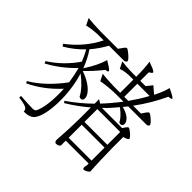

<svg xmlns="http://www.w3.org/2000/svg" viewBox="-204 -1087 1407 1407"><g transform="rotate(45 500.0 -383.0)"><path d="M206 72C251 72 282 60 297 35C321 -2 335 -63 338 -149C341 -243 329 -333 303 -420C328 -401 350 -381 371 -359C394 -334 409 -313 418 -294C445 -279 463 -300 451 -333C444 -352 429 -370 407 -388C380 -410 345 -429 301 -444C338 -479 375 -520 413 -567L429 -570C438 -572 440 -577 434 -584C426 -593 405 -607 371 -627C358 -579 331 -524 290 -461C271 -510 249 -554 223 -591C256 -629 283 -669 306 -711H458C472 -711 480 -716 483 -727C483 -742 424 -792 411 -792C407 -792 401 -786 392 -775C389 -771 387 -768 386 -766L368 -741H190C138 -742 94 -745 57 -749L83 -697C121 -706 157 -710 191 -711H251C206 -621 141 -545 58 -483L70 -466C123 -497 168 -533 207 -574C220 -551 234 -523 248 -488C226 -454 197 -420 162 -385C128 -352 93 -325 57 -302L64 -285C139 -325 205 -376 264 -438C274 -401 282 -360 289 -315C260 -274 225 -234 186 -196C145 -157 104 -125 63 -102L72 -87C155 -126 229 -182 295 -254C298 -199 297 -147 291 -100C285 -55 276 -21 264 0C260 7 250 11 235 11C204 11 162 9 110 5V23C150 28 176 34 188 41C199 47 205 57 206 72ZM537 72C547 72 556 70 564 65C571 61 574 57 574 54V5H811V25C810 27 810 30 809 33C808 37 808 40 807 43C807 56 810 63 816 63C829 63 852 51 861 39C857 -34 854 -112 853 -193V-312C873 -316 887 -323 895 -332C895 -347 846 -389 833 -389C829 -389 824 -385 817 -376C815 -373 814 -371 813 -370L801 -352H592C627 -385 656 -418 681 -449C720 -420 746 -392 757 -367C789 -351 807 -386 779 -419C762 -440 734 -455 695 -465C698 -468 703 -474 708 -481C713 -488 717 -493 720 -496H905C919 -496 927 -501 930 -511C930 -526 876 -573 863 -573C858 -573 852 -567 843 -555C842 -552 840 -550 839 -549L823 -525H742C797 -600 843 -677 878 -754L898 -757C909 -759 912 -763 906 -769C898 -777 876 -789 840 -806C831 -769 815 -731 794 -690C777 -705 759 -721 741 -736L705 -691H650V-779L665 -789C674 -795 676 -801 669 -807C660 -815 637 -825 599 -838C605 -798 608 -749 608 -691H560C519 -692 485 -695 456 -699L482 -647C509 -656 536 -660 562 -661H608V-525H547C497 -526 454 -529 419 -533L445 -482C496 -491 544 -495 591 -496H671C627 -439 590 -396 560 -365L531 -383C532 -376 532 -368 532 -357V-336C477 -282 420 -235 360 -194L371 -181C428 -215 481 -254 532 -297V-174C531 -104 528 -34 523 36C522 43 522 48 522 52C522 61 532 72 537 72ZM574 -160H811V-25H574ZM574 -322H811V-189H574ZM650 -661H777C752 -614 723 -569 692 -525H650Z"/></g></svg>

Font: AllPunType ExtraLight
Style: Regular
Weight: 280
Version: 1.0